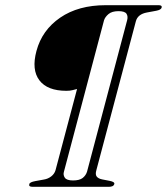

<svg xmlns="http://www.w3.org/2000/svg" viewBox="-20 -720 643 740"><path d="M120.5 -523.5Q142 -604 212 -652Q282 -700 387.5 -700H591.5Q605.5 -700 603 -690.5Q600.5 -682 582 -678.5L547 -672Q510.5 -665.5 503.5 -637.5L351.5 -64.5Q346.5 -47.5 352.8 -39.5Q359 -31.5 374 -28.5L402.5 -23Q423 -19 420.5 -10.5Q418.5 -4.5 412.8 -2.2Q407 0 400 0H105.5Q89.5 0 93 -10.5Q94.5 -18 116 -22L149 -28Q165 -30.5 177.5 -40.2Q190 -50 194 -64L277 -377Q270.5 -375.5 260.5 -372.8Q250.5 -370 236 -370Q162.5 -370 131.8 -410.5Q101 -451 120.5 -523.5ZM315.5 -58.5 470 -642Q474 -657 467.5 -667Q461 -677 436.5 -677Q411.5 -677 398.2 -665.8Q385 -654.5 381 -642L226.5 -58.5Q222.5 -46 229.8 -35.2Q237 -24.5 261.5 -24.5Q286.5 -24.5 298.8 -34.2Q311 -44 315.5 -58.5Z"/></svg>

Font: Fraunces 9pt S050 Thin
Style: Italic
Weight: 100
Italic angle: -16°
Version: Version 1.000; ttfautohint (v1.8.3)